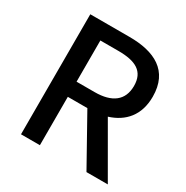

<svg xmlns="http://www.w3.org/2000/svg" viewBox="-168 -879 991 1021"><g transform="rotate(30 328.0 -368.5)"><path d="M213 -390V-643H324C430 -643 489 -612 489 -523C489 -434 430 -390 324 -390ZM499 0H630L450 -312C543 -341 604 -409 604 -523C604 -683 490 -737 338 -737H97V0H213V-297H333Z"/></g></svg>

Font: Noto Sans CJK TC Medium
Style: Regular
Weight: 500
Designer: Ryoko NISHIZUKA 西塚涼子 (kana, bopomofo & ideographs); Paul D. Hunt (Latin, Greek & Cyrillic); Sandoll Communications 산돌커뮤니
Foundry: Adobe
Version: Version 2.004;hotconv 1.0.118;makeotfexe 2.5.65603